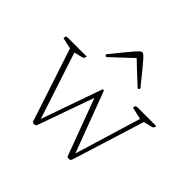

<svg xmlns="http://www.w3.org/2000/svg" viewBox="-167 -839 1018 1018"><g transform="rotate(45 342.0 -330.0)"><path d="M216 8Q212 8 208.5 7Q205 6 203 5L66 -411L3 -425Q3 -436 6.5 -439.5Q10 -443 20 -443H159Q159 -427 143 -423L98 -412L221 -37L342 -381H351L480 -37L593 -409L525 -425Q525 -436 528.5 -439.5Q532 -443 542 -443H681Q681 -426 665 -423L619 -412L491 -2Q487 8 476 8Q472 8 468.5 7Q465 6 463 5L343 -317L231 -2Q227 8 216 8ZM352 -668Q356 -668 362 -664Q368 -660 380 -646.5Q392 -633 416 -604Q440 -575 480 -525Q480 -515 469 -515Q422 -559 394 -585Q366 -611 352 -625Q338 -611 310 -585Q282 -559 235 -515Q224 -515 224 -525Q264 -575 288 -604Q312 -633 324 -646.5Q336 -660 342 -664Q348 -668 352 -668Z"/></g></svg>

Font: Petrona Thin
Style: Regular
Weight: 100
Designer: Ringo R. Seeber
Foundry: Ringo R. Seeber
Version: Version 2.001; ttfautohint (v1.8.3)